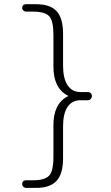

<svg xmlns="http://www.w3.org/2000/svg" viewBox="-20 -790 540 935"><path d="M310.5 -321.3Q312.5 -321.3 313.5 -322.3Q313.5 -324.2 310.5 -324.2Q239.3 -360.4 240.2 -467.8V-618.2Q240.2 -689.5 219.2 -711.4Q198.2 -733.4 141.6 -733.4H106.4Q99.6 -733.4 93.8 -738.8Q87.9 -744.1 87.9 -752Q87.9 -759.8 92.8 -764.6Q97.7 -769.5 106.4 -769.5H156.2Q224.6 -769.5 255.9 -735.4Q287.1 -701.2 287.1 -625V-469.7Q287.1 -408.2 309.1 -375Q331.1 -341.8 371.1 -341.8H408.2Q416 -341.8 421.9 -335.9Q427.7 -330.1 427.7 -322.3Q427.7 -314.5 421.9 -308.1Q416 -301.8 408.2 -301.8H371.1Q331.1 -301.8 309.1 -269.5Q287.1 -237.3 287.1 -174.8V-19.5Q287.1 56.6 255.4 90.8Q223.6 125 156.2 125H106.4Q99.6 125 93.8 119.6Q87.9 114.3 87.9 106Q87.9 97.7 92.8 92.8Q97.7 87.9 106.4 87.9H141.6Q197.3 87.9 218.8 65.9Q240.2 43.9 240.2 -27.3V-177.7Q239.3 -285.2 310.5 -321.3Z"/></svg>

Font: Rounded-X Mgen+ 1mn light
Style: Regular
Weight: 200
Designer: [Source Han Sans]
Ryoko NISHIZUKA  (kana & ideographs); Paul D. Hunt (Latin, Greek & Cyrillic); Wenlong ZHANG  (bopomofo
Version: Version 1.059.20150602